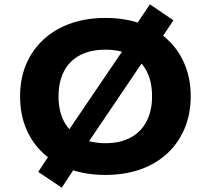

<svg xmlns="http://www.w3.org/2000/svg" viewBox="-20 -799 976 889"><path d="M468 11Q379 11 307 -14.5Q235 -40 182.5 -87.5Q130 -135 101.5 -202Q73 -269 73 -353Q73 -436 101.5 -502.5Q130 -569 182.5 -617Q235 -665 307.5 -690.5Q380 -716 468 -716Q557 -716 629.5 -690.5Q702 -665 754 -617.5Q806 -570 834.5 -503Q863 -436 863 -354Q863 -271 834.5 -203.5Q806 -136 754 -88Q702 -40 629.5 -14.5Q557 11 468 11ZM468 -136Q536 -136 584 -161.5Q632 -187 658 -236Q684 -285 684 -353Q684 -422 658.5 -470.5Q633 -519 584.5 -544Q536 -569 468 -569Q400 -569 351.5 -544Q303 -519 277 -470.5Q251 -422 251 -352Q251 -284 277 -235.5Q303 -187 352 -161.5Q401 -136 468 -136ZM266 70 157 -3 238 -126 298 -196 562 -585 591 -655 674 -779 783 -705 701 -582 641 -513 378 -124 348 -55Z"/></svg>

Font: Nunito Sans 7pt SemiExpanded ExtraBold
Style: Regular
Weight: 800
Width: 6
Designer: Vernon Adams
Foundry: Vernon Adams
Version: Version 3.101;gftools[0.9.27]